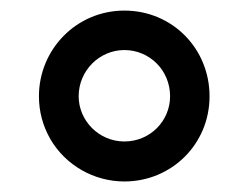

<svg xmlns="http://www.w3.org/2000/svg" viewBox="-20 -744 468 361"><path d="M53.2 -563C53.2 -534.2 60.5 -507.3 74.7 -482.4C103.5 -433.1 156.7 -402.8 213.9 -402.8C302.2 -402.8 374 -472.7 374 -563C374 -652.8 303.7 -724.1 213.9 -724.1C123.5 -724.1 53.2 -650.9 53.2 -563ZM127.9 -563C127.9 -611.3 167 -649.9 213.9 -649.9C260.7 -649.9 299.8 -612.3 299.8 -563C299.8 -516.6 262.2 -478 213.9 -478C165.5 -478 127.9 -517.6 127.9 -563Z"/></svg>

Font: Open Sans 600
Style: Regular
Weight: 600
Foundry: Ascender Corporation
Version: Version 1.100;PS 001.100;hotconv 1.0.88;makeotf.lib2.5.64775